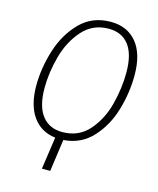

<svg xmlns="http://www.w3.org/2000/svg" viewBox="-129 -784 882 1069"><g transform="rotate(15 312.0 -249.5)"><path d="M290 10 264 195H216L243 9Q159 -1 112.5 -66.5Q66 -132 66 -245Q66 -345 98.5 -449Q131 -553 200.5 -623.5Q270 -694 376 -694Q472 -694 526 -628.5Q580 -563 580 -440Q580 -340 550.5 -239.5Q521 -139 455.5 -68Q390 3 290 10ZM532 -443Q532 -548 491.5 -601Q451 -654 375 -654Q284 -654 225 -588Q166 -522 140 -427.5Q114 -333 114 -243Q114 -138 155.5 -84.5Q197 -31 272 -31Q366 -31 424.5 -97.5Q483 -164 507.5 -258.5Q532 -353 532 -443Z"/></g></svg>

Font: Fira Sans Condensed ExtraLight
Style: Italic
Weight: 275
Width: 3
Italic angle: -8°
Designer: Carrois Corporate & Edenspiekermann AG
Foundry: Carrois Corporate GbR & Edenspiekermann AG
Version: Version 4.203